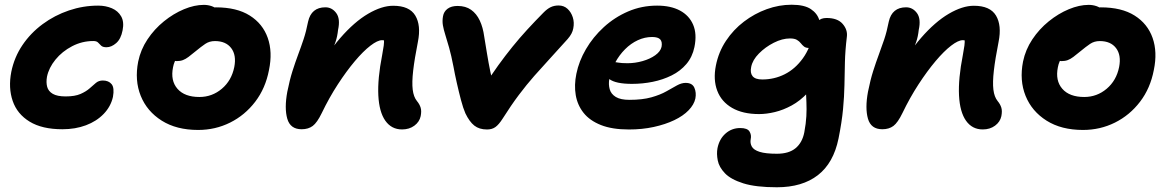

<svg xmlns="http://www.w3.org/2000/svg" viewBox="-20 -543 4991 820"><path d="M246.6 9Q159.8 9 106.6 -23.5Q53.4 -56 34.2 -111.9Q15 -167.8 28.2 -236Q41 -298.8 75.9 -350.4Q110.8 -402 162.1 -439.9Q213.4 -477.8 274.4 -498.4Q335.4 -519 399.4 -519Q431.4 -519 457.8 -507.7Q484.2 -496.4 497.5 -473Q510.8 -449.6 503.6 -413.6Q496.6 -376.6 476.2 -358.9Q455.8 -341.2 434.8 -341.2Q419.2 -341.2 412.1 -347.9Q405 -354.6 398.9 -361.2Q392.8 -367.8 378.6 -367.8Q330.6 -367.8 288 -345.6Q245.4 -323.4 216.9 -288.4Q188.4 -253.4 180.6 -215Q176.4 -191 181.5 -172.1Q186.6 -153.2 205.5 -142.2Q224.4 -131.2 260.4 -131.2Q300 -131.2 323.8 -141.7Q347.6 -152.2 362.3 -165.2Q377 -178.2 389.3 -188.7Q401.6 -199.2 419 -199.2Q444 -199.2 456.7 -183.5Q469.4 -167.8 462.4 -129.2Q453.2 -88 422.8 -56.5Q392.4 -25 347.1 -8Q301.8 9 246.6 9Z M826.2 12Q733.8 12 670.8 -27.7Q607.8 -67.4 581.1 -133.5Q554.4 -199.6 570.2 -280Q580.6 -330.8 609.9 -374.8Q639.2 -418.8 680.1 -451.9Q721 -485 765.7 -503.6Q810.4 -522.2 850.6 -522.2Q868.2 -522.2 884.4 -516.6Q900.6 -511 910.3 -499.3Q920 -487.6 916.4 -467.6Q908.4 -432.4 888.4 -405.1Q868.4 -377.8 820.6 -362.6Q796.6 -354.6 775.1 -338.6Q753.6 -322.6 738.6 -301.7Q723.6 -280.8 719 -255.8Q707.4 -198.8 737.9 -163.8Q768.4 -128.8 831.6 -128.8Q885.8 -128.8 927.4 -163.9Q969 -199 980.6 -256.8Q990.4 -307.4 967.5 -337.5Q944.6 -367.6 898 -367.6Q874.4 -367.6 856.7 -355.6Q839 -343.6 814.8 -323.6Q797.4 -309.2 785 -299.9Q772.6 -290.6 761.1 -286.3Q749.6 -282 734.2 -282Q716.4 -282 701.4 -299.8Q686.4 -317.6 694.2 -356.6Q699.8 -385.4 721.5 -413.2Q743.2 -441 773.6 -463Q804 -485 837.7 -498.3Q871.4 -511.6 902 -511.6Q991.2 -511.6 1046.7 -476.6Q1102.2 -441.6 1123.5 -381.2Q1144.8 -320.8 1128.8 -244Q1114 -166 1069.9 -108.4Q1025.8 -50.8 962.7 -19.4Q899.6 12 826.2 12Z M1697.2 9.8Q1652 9.8 1625.7 -27.4Q1599.4 -64.6 1595.8 -135.5Q1592.2 -206.4 1612.2 -308.2Q1616.8 -332.2 1618.9 -348.5Q1621 -364.8 1619.6 -376.1Q1618.2 -387.4 1612.6 -395.6Q1607 -403.8 1597 -411Q1621.6 -410.6 1638.3 -402.5Q1655 -394.4 1661.1 -377.5Q1667.2 -360.6 1659.2 -332.8Q1646.6 -355.2 1636.2 -363.3Q1625.8 -371.4 1611.8 -371.4Q1592.6 -371.4 1562 -347.9Q1531.4 -324.4 1495.5 -281.8Q1459.6 -239.2 1422.8 -182.7Q1386 -126.2 1354.2 -60.2Q1334.4 -19.2 1315.6 -5.1Q1296.8 9 1268.2 9Q1219.8 9 1206.9 -36Q1194 -81 1207 -151Q1217.2 -202 1229.2 -239.7Q1241.2 -277.4 1253.3 -309.7Q1265.4 -342 1276.5 -375.2Q1287.6 -408.4 1295.8 -450.6Q1302.6 -481.2 1321.2 -496.5Q1339.8 -511.8 1369.6 -511.8Q1397.8 -511.8 1416 -487.3Q1434.2 -462.8 1423.8 -415.4Q1420.8 -387 1413.2 -364.7Q1405.6 -342.4 1395 -317.3Q1384.4 -292.2 1372.1 -256.1Q1359.8 -220 1346.6 -165L1319 -208.4Q1373.6 -312 1433.4 -380.8Q1493.2 -449.6 1551.8 -484Q1610.4 -518.4 1659.2 -518.4Q1728.6 -518.4 1753.7 -476.5Q1778.8 -434.6 1764.8 -364.4Q1750.4 -291.6 1744.6 -241.5Q1738.8 -191.4 1742.6 -160.2Q1746.4 -129 1760.6 -111.6Q1771.8 -98.2 1776.4 -83.6Q1781 -69 1776.6 -46.8Q1771.4 -22.4 1749.7 -6.3Q1728 9.8 1697.2 9.8Z M2060 10Q2026.8 10 2005.8 -6.6Q1984.8 -23.2 1967.6 -59Q1958 -80.8 1948.8 -115.7Q1939.6 -150.6 1930.9 -189.2Q1922.2 -227.8 1916.6 -258.8Q1907.2 -307.4 1898 -339.8Q1888.8 -372.2 1881.7 -394.6Q1874.6 -417 1871.5 -435.2Q1868.4 -453.4 1872 -473.6Q1875.4 -493.6 1891.4 -505.6Q1907.4 -517.6 1934.4 -517.6Q1968.8 -517.6 1992 -501.1Q2015.2 -484.6 2029 -455.3Q2042.8 -426 2048 -386.8Q2053.8 -351.8 2060.1 -313.2Q2066.4 -274.6 2074.1 -237.1Q2081.8 -199.6 2090.8 -165.4L2046.8 -172.8Q2077.8 -222.2 2107.9 -263.8Q2138 -305.4 2168.4 -343Q2198.8 -380.6 2231.5 -416.2Q2264.2 -451.8 2300.6 -488.6Q2316.8 -505.2 2331.8 -512.4Q2346.8 -519.6 2365.6 -519.6Q2388.2 -519.6 2403.7 -505.4Q2419.2 -491.2 2426.3 -469Q2433.4 -446.8 2428.4 -422Q2426.4 -410.6 2420.6 -399.5Q2414.8 -388.4 2404.6 -376.6Q2363.8 -330.8 2329.1 -293.3Q2294.4 -255.8 2261.6 -218.5Q2228.8 -181.2 2195.9 -137.5Q2163 -93.8 2126.6 -36.2Q2110.4 -10.8 2095.9 -0.4Q2081.4 10 2060 10Z M2666 10Q2594.2 10 2546.4 -9Q2498.6 -28 2472.4 -61Q2446.2 -94 2438.9 -136.8Q2431.6 -179.6 2441.6 -228Q2452.4 -281.6 2482.6 -333.3Q2512.8 -385 2558.8 -427.1Q2604.8 -469.2 2662.6 -494.1Q2720.4 -519 2786.4 -519Q2844.8 -519 2884.1 -497.9Q2923.4 -476.8 2940.3 -437.4Q2957.2 -398 2945.8 -342Q2937 -299.6 2911.4 -269.5Q2885.8 -239.4 2848.5 -220.9Q2811.2 -202.4 2767.8 -193.6Q2724.4 -184.8 2679 -184.8Q2609.6 -184.8 2582.2 -205.3Q2554.8 -225.8 2559.4 -250.2Q2562.2 -264.4 2570.4 -271.5Q2578.6 -278.6 2594.2 -278.6Q2604.4 -278.6 2619.2 -275.8Q2634 -273 2659.8 -273Q2692.4 -273 2724.3 -282.1Q2756.2 -291.2 2778.5 -307.1Q2800.8 -323 2805.4 -343Q2809.2 -364 2799.9 -374.5Q2790.6 -385 2765 -385Q2733.6 -385 2704 -371.3Q2674.4 -357.6 2649.6 -332.8Q2624.8 -308 2607.2 -275.4Q2589.6 -242.8 2582.2 -205.8Q2578.2 -182.6 2583.9 -162Q2589.6 -141.4 2609.9 -129Q2630.2 -116.6 2668 -116.6Q2723.8 -116.6 2762 -127.4Q2800.2 -138.2 2825.8 -152.8Q2851.4 -167.4 2871 -178.2Q2890.6 -189 2908.2 -189Q2936.6 -189 2945.6 -168.2Q2954.6 -147.4 2949.8 -122.2Q2944.2 -96.2 2921 -72.1Q2897.8 -48 2859.7 -29.8Q2821.6 -11.6 2772.3 -0.8Q2723 10 2666 10Z M3298 256.8Q3207.8 256.8 3154.5 240Q3101.2 223.2 3076.1 197Q3051 170.8 3045.4 142.2Q3039.8 113.6 3044.2 90.2Q3052 50.8 3078.6 27.3Q3105.2 3.8 3141.4 3.8Q3172 3.8 3181 18.6Q3190 33.4 3186.2 51Q3182.8 68.4 3190.9 83Q3199 97.6 3224.5 105.6Q3250 113.6 3298.2 113.6Q3349.2 113.6 3377.8 89.9Q3406.4 66.2 3415 22.4Q3422.2 -16 3423.8 -46.7Q3425.4 -77.4 3424.1 -105.8Q3422.8 -134.2 3421.6 -165.4Q3420.4 -196.6 3423.8 -235.2L3481 -226.6Q3459.6 -178.4 3428.3 -145.3Q3397 -112.2 3361.3 -92.7Q3325.6 -73.2 3289.6 -64.5Q3253.6 -55.8 3222 -55.8Q3152.2 -55.8 3106.6 -82.2Q3061 -108.6 3043.2 -155.6Q3025.4 -202.6 3037.4 -263Q3048.8 -320.8 3080.4 -368.5Q3112 -416.2 3157.2 -450.6Q3202.4 -485 3254.8 -503.9Q3307.2 -522.8 3360.8 -522.8Q3415.4 -522.8 3443.4 -503.9Q3471.4 -485 3479.4 -455.8Q3487.4 -426.6 3480.8 -395.4Q3475.6 -370.2 3461.3 -354.2Q3447 -338.2 3434.8 -338.2Q3421.4 -338.2 3413.9 -344.2Q3406.4 -350.2 3400 -358.5Q3393.6 -366.8 3383.3 -372.8Q3373 -378.8 3354 -378.8Q3320.8 -378.8 3284.6 -360.4Q3248.4 -342 3221.2 -314.4Q3194 -286.8 3188.2 -257.2Q3182.8 -231.6 3194.2 -217.6Q3205.6 -203.6 3235.4 -203.6Q3287 -203.6 3331.5 -226Q3376 -248.4 3408.9 -293.9Q3441.8 -339.4 3455.4 -408Q3461.6 -438.4 3473.5 -452.3Q3485.4 -466.2 3510 -466.2Q3557 -466.2 3578.8 -441Q3600.6 -415.8 3596.8 -386Q3589.6 -326.6 3588.5 -277Q3587.4 -227.4 3586.5 -179.5Q3585.6 -131.6 3580.5 -76.9Q3575.4 -22.2 3561.2 48.6Q3539.8 153.4 3473 205.1Q3406.2 256.8 3298 256.8Z M4177.2 9.8Q4132 9.8 4105.7 -27.4Q4079.4 -64.6 4075.8 -135.5Q4072.2 -206.4 4092.2 -308.2Q4096.8 -332.2 4098.9 -348.5Q4101 -364.8 4099.6 -376.1Q4098.2 -387.4 4092.6 -395.6Q4087 -403.8 4077 -411Q4101.6 -410.6 4118.3 -402.5Q4135 -394.4 4141.1 -377.5Q4147.2 -360.6 4139.2 -332.8Q4126.6 -355.2 4116.2 -363.3Q4105.8 -371.4 4091.8 -371.4Q4072.6 -371.4 4042 -347.9Q4011.4 -324.4 3975.5 -281.8Q3939.6 -239.2 3902.8 -182.7Q3866 -126.2 3834.2 -60.2Q3814.4 -19.2 3795.6 -5.1Q3776.8 9 3748.2 9Q3699.8 9 3686.9 -36Q3674 -81 3687 -151Q3697.2 -202 3709.2 -239.7Q3721.2 -277.4 3733.3 -309.7Q3745.4 -342 3756.5 -375.2Q3767.6 -408.4 3775.8 -450.6Q3782.6 -481.2 3801.2 -496.5Q3819.8 -511.8 3849.6 -511.8Q3877.8 -511.8 3896 -487.3Q3914.2 -462.8 3903.8 -415.4Q3900.8 -387 3893.2 -364.7Q3885.6 -342.4 3875 -317.3Q3864.4 -292.2 3852.1 -256.1Q3839.8 -220 3826.6 -165L3799 -208.4Q3853.6 -312 3913.4 -380.8Q3973.2 -449.6 4031.8 -484Q4090.4 -518.4 4139.2 -518.4Q4208.6 -518.4 4233.7 -476.5Q4258.8 -434.6 4244.8 -364.4Q4230.4 -291.6 4224.6 -241.5Q4218.8 -191.4 4222.6 -160.2Q4226.4 -129 4240.6 -111.6Q4251.8 -98.2 4256.4 -83.6Q4261 -69 4256.6 -46.8Q4251.4 -22.4 4229.7 -6.3Q4208 9.8 4177.2 9.8Z M4605.2 12Q4512.8 12 4449.8 -27.7Q4386.8 -67.4 4360.1 -133.5Q4333.4 -199.6 4349.2 -280Q4359.6 -330.8 4388.9 -374.8Q4418.2 -418.8 4459.1 -451.9Q4500 -485 4544.7 -503.6Q4589.4 -522.2 4629.6 -522.2Q4647.2 -522.2 4663.4 -516.6Q4679.6 -511 4689.3 -499.3Q4699 -487.6 4695.4 -467.6Q4687.4 -432.4 4667.4 -405.1Q4647.4 -377.8 4599.6 -362.6Q4575.6 -354.6 4554.1 -338.6Q4532.6 -322.6 4517.6 -301.7Q4502.6 -280.8 4498 -255.8Q4486.4 -198.8 4516.9 -163.8Q4547.4 -128.8 4610.6 -128.8Q4664.8 -128.8 4706.4 -163.9Q4748 -199 4759.6 -256.8Q4769.4 -307.4 4746.5 -337.5Q4723.6 -367.6 4677 -367.6Q4653.4 -367.6 4635.7 -355.6Q4618 -343.6 4593.8 -323.6Q4576.4 -309.2 4564 -299.9Q4551.6 -290.6 4540.1 -286.3Q4528.6 -282 4513.2 -282Q4495.4 -282 4480.4 -299.8Q4465.4 -317.6 4473.2 -356.6Q4478.8 -385.4 4500.5 -413.2Q4522.2 -441 4552.6 -463Q4583 -485 4616.7 -498.3Q4650.4 -511.6 4681 -511.6Q4770.2 -511.6 4825.7 -476.6Q4881.2 -441.6 4902.5 -381.2Q4923.8 -320.8 4907.8 -244Q4893 -166 4848.9 -108.4Q4804.8 -50.8 4741.7 -19.4Q4678.6 12 4605.2 12Z"/></svg>

Font: Shantell Sans Light
Style: Italic
Weight: 300
Italic angle: -11°
Designer: Stephen Nixon, Anya Danilova, Shantell Martin
Foundry: Arrow Type
Version: Version 1.008;[ac192a2d6]